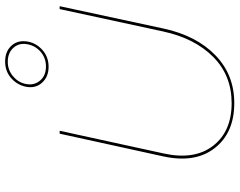

<svg xmlns="http://www.w3.org/2000/svg" viewBox="-110 -794 910 729"><g transform="rotate(-90 344.5 -430.0)"><path d="M455 -700Q416 -700 393.5 -726Q371 -752 380 -790Q388 -822 413.5 -843.5Q439 -865 475 -865Q514 -865 536 -840Q558 -815 550 -776Q543 -744 517 -722Q491 -700 455 -700ZM456 -710Q488 -710 511 -729.5Q534 -749 540 -778Q547 -811 527.5 -833Q508 -855 474 -855Q443 -855 419.5 -835.5Q396 -816 390 -788Q383 -756 402 -733Q421 -710 456 -710ZM317 5Q204 5 146 -69.5Q88 -144 115 -266L201 -658H212L126 -264Q100 -147 154.5 -76Q209 -5 317 -5Q422 -5 492.5 -75Q563 -145 589 -265L674 -658H685L600 -263Q573 -139 499 -67Q425 5 317 5Z"/></g></svg>

Font: EauTestInfant Hairline
Style: Italic
Weight: 250
Italic angle: -12°
Designer: Christian Thalmann (Catharsis Fonts)
Version: Version 0.001;PS 000.001;hotconv 1.0.88;makeotf.lib2.5.64775